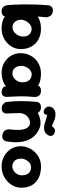

<svg xmlns="http://www.w3.org/2000/svg" viewBox="836 -1560 723 2436"><g transform="rotate(90 1198.0 -341.5)"><path d="M343 0Q274 0 226.5 -20Q179 -40 151.5 -74.5Q124 -109 111.5 -153.5Q99 -198 99 -248Q99 -309 115.5 -356Q132 -403 163.5 -435Q195 -467 242 -483.5Q289 -500 349 -499Q402 -499 448 -481.5Q494 -464 528.5 -431.5Q563 -399 582.5 -352Q602 -305 602 -244Q603 -194 582.5 -150Q562 -106 526.5 -72.5Q491 -39 444 -19.5Q397 0 343 0ZM120 0Q95 0 79.5 -11Q64 -22 57 -35.5Q50 -49 47.5 -59.5Q45 -70 45 -70Q41 -114 38.5 -165Q36 -216 35.5 -272.5Q35 -329 36 -386Q37 -443 40 -497.5Q43 -552 47 -601Q47 -601 50 -609Q53 -617 60 -627.5Q67 -638 82 -645Q97 -652 121 -650Q147 -648 162.5 -636.5Q178 -625 185.5 -610.5Q193 -596 196 -586Q199 -576 199 -576Q195 -536 191.5 -483.5Q188 -431 185.5 -372.5Q183 -314 181.5 -253.5Q180 -193 180.5 -135.5Q181 -78 184 -29Q184 -29 179 -22Q174 -15 161 -7.5Q148 0 120 0ZM325 -138Q350 -138 371 -149.5Q392 -161 408.5 -180.5Q425 -200 434 -224Q443 -248 443 -273Q443 -313 428.5 -336.5Q414 -360 391.5 -370.5Q369 -381 347 -381Q325 -381 304.5 -369.5Q284 -358 267.5 -339Q251 -320 240.5 -295.5Q230 -271 230 -246Q230 -216 241.5 -191.5Q253 -167 275 -152.5Q297 -138 325 -138Z M905 0Q851 0 805.5 -18.5Q760 -37 725.5 -70.5Q691 -104 672.5 -148Q654 -192 654 -242Q655 -299 675 -346Q695 -393 729.5 -427Q764 -461 810.5 -480Q857 -499 910 -499Q991 -500 1046 -473.5Q1101 -447 1129.5 -391.5Q1158 -336 1158 -250Q1158 -200 1143 -155.5Q1128 -111 1097 -76.5Q1066 -42 1018 -22Q970 -2 905 0ZM910 -137Q933 -137 953.5 -147Q974 -157 989.5 -174.5Q1005 -192 1014.5 -214Q1024 -236 1024 -261Q1024 -303 1010.5 -329.5Q997 -356 974.5 -369Q952 -382 922 -382Q900 -382 880.5 -370Q861 -358 846.5 -339Q832 -320 823.5 -296.5Q815 -273 815 -248Q815 -216 826.5 -191Q838 -166 860 -151.5Q882 -137 910 -137ZM1148 0Q1124 0 1108.5 -8Q1093 -16 1085.5 -24Q1078 -32 1078 -32Q1071 -105 1066 -175Q1061 -245 1061.5 -318.5Q1062 -392 1069 -472Q1069 -472 1076 -479.5Q1083 -487 1099 -494.5Q1115 -502 1141 -499Q1169 -497 1183.5 -484Q1198 -471 1203.5 -455.5Q1209 -440 1209.5 -428Q1210 -416 1210 -416Q1206 -365 1203.5 -325.5Q1201 -286 1201.5 -248Q1202 -210 1204 -165Q1206 -120 1209 -58Q1209 -58 1208 -49.5Q1207 -41 1201.5 -29.5Q1196 -18 1183.5 -9Q1171 0 1148 0Z M1682 -12Q1655 -19 1642 -34Q1629 -49 1624.5 -64.5Q1620 -80 1620.5 -92Q1621 -104 1621 -104Q1630 -167 1627.5 -225Q1625 -283 1606 -317Q1590 -345 1565.5 -354.5Q1541 -364 1513.5 -358Q1486 -352 1462 -331Q1437 -310 1425.5 -280.5Q1414 -251 1410.5 -221Q1407 -191 1406 -168Q1406 -143 1405.5 -126.5Q1405 -110 1405.5 -98.5Q1406 -87 1406 -75Q1406 -75 1405.5 -68Q1405 -61 1401 -52Q1397 -43 1386 -35.5Q1375 -28 1353 -26Q1335 -25 1320.5 -35Q1306 -45 1298 -55Q1290 -65 1290 -65Q1280 -80 1278.5 -94Q1277 -108 1278 -128Q1279 -148 1276 -180Q1272 -218 1271.5 -245.5Q1271 -273 1274.5 -294.5Q1278 -316 1287 -336.5Q1296 -357 1312 -380Q1334 -407 1366.5 -431Q1399 -455 1437 -471.5Q1475 -488 1516 -492.5Q1557 -497 1595 -485Q1618 -477 1644 -462.5Q1670 -448 1695.5 -424.5Q1721 -401 1741.5 -365Q1762 -329 1774 -279Q1785 -229 1784.5 -180.5Q1784 -132 1774 -67Q1774 -67 1771.5 -56Q1769 -45 1760 -32Q1751 -19 1732.5 -11.5Q1714 -4 1682 -12ZM1349 -1Q1327 -3 1312.5 -11.5Q1298 -20 1289 -31Q1280 -42 1276.5 -50.5Q1273 -59 1273 -59Q1267 -113 1264.5 -158.5Q1262 -204 1262 -247Q1262 -290 1264.5 -338.5Q1267 -387 1272 -448Q1272 -448 1274 -456Q1276 -464 1282.5 -474.5Q1289 -485 1304 -492.5Q1319 -500 1343 -499Q1370 -499 1385.5 -488Q1401 -477 1408.5 -463.5Q1416 -450 1418.5 -440Q1421 -430 1421 -430Q1417 -381 1415.5 -338Q1414 -295 1414 -252.5Q1414 -210 1415.5 -162.5Q1417 -115 1420 -58Q1420 -58 1418.5 -49Q1417 -40 1410.5 -28Q1404 -16 1389.5 -8Q1375 0 1349 -1ZM1414 -537Q1401 -531 1387.5 -534.5Q1374 -538 1365.5 -543.5Q1357 -549 1357 -549Q1336 -568 1332.5 -589.5Q1329 -611 1338 -631Q1347 -651 1365.5 -665Q1384 -679 1408 -682Q1446 -686 1473.5 -679Q1501 -672 1525 -660.5Q1549 -649 1576 -638Q1582 -638 1586.5 -644Q1591 -650 1596 -657Q1596 -657 1602 -663.5Q1608 -670 1621.5 -675Q1635 -680 1656 -675Q1678 -669 1688 -658.5Q1698 -648 1701.5 -637.5Q1705 -627 1704 -619.5Q1703 -612 1703 -612Q1701 -595 1683 -572Q1665 -549 1631 -542Q1611 -537 1588 -539Q1565 -541 1542.5 -547.5Q1520 -554 1496 -563Q1483 -567 1469 -570.5Q1455 -574 1445.5 -576.5Q1436 -579 1434 -577Q1434 -577 1434.5 -569.5Q1435 -562 1431 -553Q1427 -544 1414 -537Z M2092 0Q2036 0 1989 -19Q1942 -38 1907.5 -71.5Q1873 -105 1854 -148.5Q1835 -192 1835 -242Q1835 -292 1854.5 -338.5Q1874 -385 1908.5 -421.5Q1943 -458 1990 -479Q2037 -500 2093 -500Q2149 -500 2197.5 -485Q2246 -470 2283 -439Q2320 -408 2340.5 -361Q2361 -314 2361 -250Q2361 -200 2340 -155Q2319 -110 2282 -75Q2245 -40 2196.5 -20Q2148 0 2092 0ZM2089 -136Q2112 -136 2132.5 -145.5Q2153 -155 2169 -172Q2185 -189 2194.5 -210Q2204 -231 2204 -256Q2204 -297 2190.5 -323Q2177 -349 2154 -361.5Q2131 -374 2100 -374Q2078 -374 2058.5 -363Q2039 -352 2024 -333Q2009 -314 2000.5 -291Q1992 -268 1992 -244Q1992 -212 2004 -187.5Q2016 -163 2038 -149.5Q2060 -136 2089 -136Z"/></g></svg>

Font: Sour Gummy Black
Style: Bold
Weight: 700
Version: Version 1.000